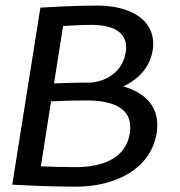

<svg xmlns="http://www.w3.org/2000/svg" viewBox="-20 -678 661 705"><path d="M432.5 -360.8C486.7 -385.8 530 -428.3 540.8 -494.2C542.5 -502.5 542.5 -510.8 542.5 -518.3C542.5 -609.2 453.3 -657.5 337.5 -657.5C247.5 -657.5 141.7 -650.8 128.3 -650L25 0C40 0.8 156.7 7.5 257.5 7.5C413.3 7.5 535 -64.2 555 -188.3C556.7 -198.3 557.5 -209.2 557.5 -218.3C557.5 -291.7 510 -338.3 432.5 -360.8ZM317.5 -375C269.2 -375 219.2 -373.3 178.3 -371.7L211.7 -582.5C230 -583.3 272.5 -586.7 315 -586.7C393.3 -586.7 443.3 -561.7 443.3 -503.3C443.3 -497.5 442.5 -492.5 441.7 -485.8C430.8 -415.8 372.5 -380.8 317.5 -375ZM130 -67.5 167.5 -305.8C198.3 -307.5 250.8 -309.2 295.8 -309.2C386.7 -309.2 458.3 -285.8 458.3 -210.8C458.3 -204.2 458.3 -195.8 456.7 -188.3C441.7 -95.8 355.8 -64.2 256.7 -64.2C211.7 -64.2 160.8 -65.8 130 -67.5Z"/></svg>

Font: Boon Medium
Style: Italic
Weight: 500
Italic angle: -9°
Designer: Sungsit Sawaiwan
Foundry: FontUni
Version: Version 3.0